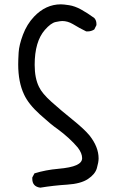

<svg xmlns="http://www.w3.org/2000/svg" viewBox="-20 -741 540 886"><path d="M166 125Q129 120 129 84V78L139 59Q191 43 248.5 38Q306 33 332.5 21Q359 9 359 -11Q359 -34 339 -60Q301 -105 245 -146Q217 -165 164 -213Q111 -261 91 -305Q64 -362 64 -444Q64 -464 66 -498.5Q68 -533 86 -581Q104 -629 137 -664Q191 -721 261 -721Q273 -721 299 -717Q325 -713 353.5 -697.5Q382 -682 415 -658Q425 -647 425 -631V-625L415 -605Q401 -596 384 -596H378Q347 -611 316 -630Q292 -644 267 -644Q259 -644 237 -639.5Q215 -635 187 -603Q140 -549 140 -442Q140 -380 160 -340Q174 -310 217.5 -271Q261 -232 314.5 -189Q368 -146 393 -116Q435 -63 435 -10Q435 7 427 35Q419 63 386 85Q353 107 290 111Q227 115 166 125Z"/></svg>

Font: Xiaolai Mono SC
Style: Regular
Weight: 400
Monospace: yes
Designer: LXGW / Nozomi Seto
Version: Version 3.113;September 30, 2024